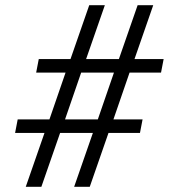

<svg xmlns="http://www.w3.org/2000/svg" viewBox="-20 -718 651 738"><path d="M337 -207H211L139 0H79L151 -207H38L48 -259H170L232 -439H119L129 -491H251L323 -698H383L311 -491H437L509 -698H569L497 -491H609L599 -439H478L416 -259H528L518 -207H397L325 0H265ZM356 -259 418 -439H292L230 -259Z"/></svg>

Font: IBM Plex Sans Condensed
Style: Italic
Weight: 400
Width: 3
Italic angle: -11°
Designer: Mike Abbink, Paul van der Laan, Pieter van Rosmalen
Foundry: Bold Monday
Version: Version 1.3